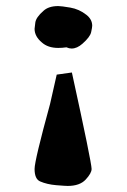

<svg xmlns="http://www.w3.org/2000/svg" viewBox="-20 -521 418 633"><path d="M203 92Q195 92 165 89.5Q135 87 112 77Q94 69 94 36Q94 8 145 -178L167 -275L217 -282Q282 15 282 36Q282 50 262.5 71Q243 92 203 92ZM216 -361Q208 -361 199 -365Q185 -363 172 -363Q138 -363 118 -381Q94 -401 94 -426Q94 -430 96.5 -447Q99 -464 123 -485Q140 -501 172 -501Q182 -501 211.5 -496Q241 -491 265 -472Q284 -457 284 -436Q284 -431 280.5 -415Q277 -399 252 -377Q234 -361 216 -361Z"/></svg>

Font: Xiangcui Kesong Xiangcui Kesong
Style: Regular
Weight: 400
Version: Version 1.501;March 28, 2024;FontCreator 14.0.0.2814 64-bit